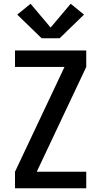

<svg xmlns="http://www.w3.org/2000/svg" viewBox="-20 -1004 540 1024"><path d="M60 0V-88L324 -647H60V-735H440V-647L176 -88H440V0ZM298 -800H202L72 -926L143 -984L250 -857L357 -984L428 -926Z"/></svg>

Font: Zed Sans Semibold
Style: Regular
Weight: 600
Designer: Belleve Invis
Foundry: Belleve Invis
Version: Version 1.0.0; ttfautohint (v1.8.4)